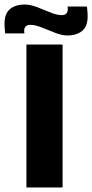

<svg xmlns="http://www.w3.org/2000/svg" viewBox="-57 -839 408 850"><path d="M241 -682Q217 -682 186.5 -694Q156 -706 127.5 -717.5Q99 -729 77 -729Q50 -729 50 -702Q50 -700 50.5 -697Q51 -694 51 -691H-34Q-34 -691 -35.5 -706.5Q-37 -722 -37 -735Q-37 -779 -12.5 -799Q12 -819 52 -819Q77 -819 107 -807.5Q137 -796 166 -784Q195 -772 217 -772Q228 -772 235.5 -778Q243 -784 243 -799Q243 -801 243 -804Q243 -807 242 -810H328Q328 -810 329.5 -795Q331 -780 331 -766Q331 -722 306.5 -702Q282 -682 241 -682ZM220 -9H60V-642H220Z"/></svg>

Font: Bakbak One
Style: Regular
Weight: 400
Designer: Saumya Kishore and Sanchit Sawaria
Foundry: A Good Feeling
Version: Version 1.003; ttfautohint (v1.8.3)